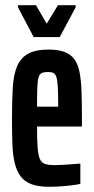

<svg xmlns="http://www.w3.org/2000/svg" viewBox="-20 -708 359 736"><path d="M167 8Q127 8 100.5 -2Q74 -12 59 -32Q44 -52 36.5 -83Q29 -114 27.5 -156.5Q26 -199 26 -254Q26 -323 29 -372.5Q32 -422 45.5 -454Q59 -486 87.5 -502Q116 -518 166 -518Q203 -518 227 -509Q251 -500 265 -481Q279 -462 285 -431Q291 -400 292.5 -356.5Q294 -313 294 -255V-223H122Q122 -174 124 -145Q126 -116 132 -100.5Q138 -85 151.5 -80Q165 -75 190 -75Q200 -75 218.5 -76Q237 -77 256.5 -78.5Q276 -80 288 -81V-3Q274 0 254 2.5Q234 5 211.5 6.5Q189 8 167 8ZM203 -279V-307Q203 -350 201.5 -375.5Q200 -401 196 -413Q192 -425 184.5 -428.5Q177 -432 164 -432Q150 -432 141 -428.5Q132 -425 128 -412Q124 -399 123 -372Q122 -345 122 -299H223ZM109 -566 49 -680V-688H118L159 -617L202 -688H270V-680L209 -566Z"/></svg>

Font: Saira UltraCondensed
Style: Bold
Weight: 700
Width: 1
Designer: Hector Gatti with collaboration of the Omnibus-Type team
Foundry: Omnibus-Type
Version: Version 1.101